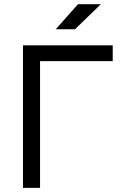

<svg xmlns="http://www.w3.org/2000/svg" viewBox="-20 -914 626 934"><path d="M91.8 0V-693.4H528.3V-616.7H174.8V0ZM251 -771.5 359.4 -893.6H470.7L344.7 -771.5Z"/></svg>

Font: CaskaydiaMono NF SemiLight
Style: Regular
Weight: 350
Designer: Aaron Bell
Foundry: Saja Typeworks
Version: Version 2111.001; ttfautohint (v1.8.4);Nerd Fonts 3.1.1